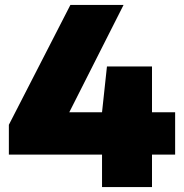

<svg xmlns="http://www.w3.org/2000/svg" viewBox="-20 -760 746 780"><path d="M691.5 -304V-132H597.5V0H394.5V-132H16V-253L266 -740H482L261.5 -304H394.5L414.5 -490H597.5V-304Z"/></svg>

Font: Encode Sans Semi Expanded Black
Style: Regular
Weight: 900
Width: 6
Designer: Multiple Designers
Foundry: Impallari Type
Version: Version 2.000